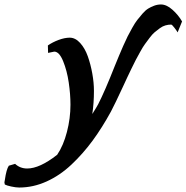

<svg xmlns="http://www.w3.org/2000/svg" viewBox="-202 -611 842 867"><path d="M620.1 -514.2 600.1 -464.8Q596.7 -471.2 585.7 -485.6Q574.7 -500 570.8 -500Q557.6 -500 544.9 -496.3Q532.2 -492.7 519.8 -483.6Q507.3 -474.6 496.6 -465.6Q485.8 -456.5 473.6 -440.2Q461.4 -423.8 452.4 -411.6Q443.4 -399.4 431.2 -377.2Q418.9 -355 411.6 -341.3Q404.3 -327.6 391.8 -301.5Q379.4 -275.4 373 -262.2Q366.7 -249 354 -221.2Q317.4 -142.1 298.8 -106.9Q259.3 -34.7 216.1 24.2Q172.9 83 120.8 132.1Q68.8 181.2 8.3 208.5Q-52.2 235.8 -115.2 235.8Q-130.4 235.8 -151.4 231.2Q-172.4 226.6 -180.2 222.2L-182.1 212.9Q-181.6 210.9 -181.2 207.3Q-180.7 203.6 -180.2 202.1Q-173.3 153.3 -162.1 137.2L-133.8 128.9Q-111.3 149.9 -79.1 149.9Q-22.9 149.9 56.2 87.9Q84.5 45.9 100.3 -15.4Q116.2 -76.7 116.2 -138.2Q116.2 -185.1 108.4 -238.5Q100.6 -292 83 -335Q65.4 -377.9 43 -377.9L15.1 -372.1L14.2 -405.8Q35.2 -420.4 62.7 -430.7Q90.3 -440.9 112.8 -440.9Q138.2 -440.9 159.9 -417Q181.6 -393.1 194.6 -356.4Q207.5 -319.8 214.8 -278.8Q222.2 -237.8 222.2 -200.2Q222.2 -146 214.8 -96.2Q236.8 -131.3 241.2 -140.1Q271.5 -199.2 315.9 -312Q328.1 -341.8 335.2 -358.9Q342.3 -376 354.2 -403.3Q366.2 -430.7 374.5 -447Q382.8 -463.4 395.3 -485.6Q407.7 -507.8 418 -521Q428.2 -534.2 441.4 -549.3Q454.6 -564.5 467.3 -572.3Q480 -580.1 494.6 -585.4Q509.3 -590.8 524.9 -590.8Q550.3 -590.8 577.1 -566.7Q604 -542.5 620.1 -514.2Z"/></svg>

Font: Linear Smooth
Style: Bold Italic
Weight: 700
Designer: Philipp H. Poll, Flanker
Foundry: Philipp H. Poll, reworked by Flanker
Version: Version 1.061 | FøM Fix